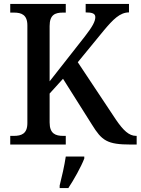

<svg xmlns="http://www.w3.org/2000/svg" viewBox="-20 -734 714 975"><path d="M32 0H314V-44H301C262 -44 232 -55 232 -112V-259L300 -334L447 -101C497 -20 524 0 644 0H674V-44H671C635 -44 606 -72 569 -126L375 -418L507 -579C554 -635 589 -671 635 -671V-714H415V-671C449 -671 464 -665 464 -647C464 -626 450 -599 411 -549L232 -321V-602C232 -659 260 -670 299 -670H314V-714H32V-670H51C89 -670 119 -659 119 -605V-109C119 -54 88 -44 50 -44H32ZM283 208V221H327C355 179 392 113 408 71V61H314C307 108 294 165 283 208Z"/></svg>

Font: Noto Serif Devanagari SemiCondensed Medium
Style: Regular
Weight: 500
Width: 4
Designer: Universal Thirst, Indian Type Foundry and the Monotype Design Team
Foundry: Monotype Imaging Inc.
Version: Version 2.004